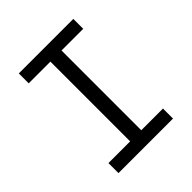

<svg xmlns="http://www.w3.org/2000/svg" viewBox="-200 -868 1001 1001"><g transform="rotate(-45 300.0 -367.5)"><path d="M99 0V-74H259V-662H99V-735H501V-662H341V-74H501V0Z"/></g></svg>

Font: Nova
Style: Regular
Weight: 400
Monospace: yes
Designer: Belleve Invis
Foundry: Belleve Invis
Version: Version 24.1.4; ttfautohint (v1.8.4)